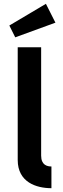

<svg xmlns="http://www.w3.org/2000/svg" viewBox="-20 -988 331 1008"><path d="M73 -148C73 -31 171 0 250 0V-114C228 -114 196 -121 196 -171V-740H73ZM29 -854 60 -792 271 -869 221 -968Z"/></svg>

Font: Easer Grotesk Medium
Style: Regular
Weight: 500
Designer: Boardeaser, Bonnie Shaver-Troup, Thomas Jockin
Foundry: Lexend
Version: Version 1.001;Glyphs 3.1.2 (3151)